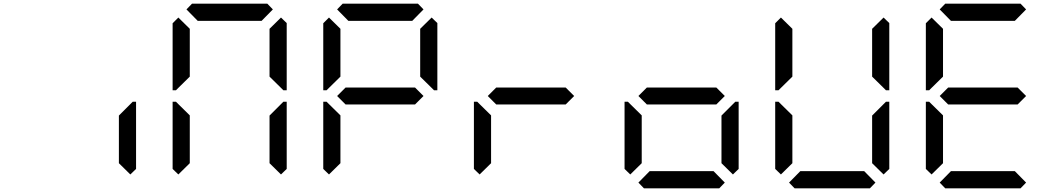

<svg xmlns="http://www.w3.org/2000/svg" viewBox="-20 -1020 5752 1040"><path d="M686 -456 699 -469H717V-105L686 -75L624 -136V-394Z M946 -75 915 -105V-469H933L946 -456L1008 -395V-136ZM946 -544 933 -531H915V-894L946 -925L1008 -864V-605ZM990 -969 1020 -1000H1428L1458 -969L1397 -907H1051ZM1502 -925 1533 -895V-531H1515L1502 -544L1440 -605V-864ZM1502 -456 1515 -469H1533V-105L1502 -75L1440 -136V-394Z M1762 -75 1731 -105V-469H1749L1762 -456L1824 -395V-136ZM1762 -544 1749 -531H1731V-894L1762 -925L1824 -864V-605ZM1806 -969 1836 -1000H2244L2274 -969L2213 -907H1867ZM2228 -546 2274 -500 2228 -454H1852L1806 -500L1852 -546ZM2318 -925 2349 -895V-531H2331L2318 -544L2256 -605V-864Z M2578 -75 2547 -105V-469H2565L2578 -456L2640 -395V-136ZM3044 -546 3090 -500 3044 -454H2668L2622 -500L2668 -546Z M3394 -75 3363 -105V-469H3381L3394 -456L3456 -395V-136ZM3860 -546 3906 -500 3860 -454H3484L3438 -500L3484 -546ZM3906 -31 3876 0H3468L3438 -31L3499 -93H3845ZM3950 -456 3963 -469H3981V-105L3950 -75L3888 -136V-394Z M4210 -75 4179 -105V-469H4197L4210 -456L4272 -395V-136ZM4210 -544 4197 -531H4179V-894L4210 -925L4272 -864V-605ZM4766 -925 4797 -895V-531H4779L4766 -544L4704 -605V-864ZM4722 -31 4692 0H4284L4254 -31L4315 -93H4661ZM4766 -456 4779 -469H4797V-105L4766 -75L4704 -136V-394Z M5026 -75 4995 -105V-469H5013L5026 -456L5088 -395V-136ZM5026 -544 5013 -531H4995V-894L5026 -925L5088 -864V-605ZM5070 -969 5100 -1000H5508L5538 -969L5477 -907H5131ZM5492 -546 5538 -500 5492 -454H5116L5070 -500L5116 -546ZM5538 -31 5508 0H5100L5070 -31L5131 -93H5477Z"/></svg>

Font: DSEG7 Classic Mini
Style: Regular
Weight: 400
Designer: Keshikan(Twitter:@keshinomi_88pro)
Version: Version 0.46